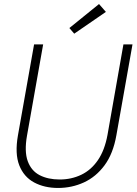

<svg xmlns="http://www.w3.org/2000/svg" viewBox="-20 -920 677 952"><path d="M268 12Q200 12 149 -15.5Q98 -43 75.5 -100.5Q53 -158 69 -249L149 -700H194L114 -248Q100 -169 117.5 -121Q135 -73 176.5 -51.5Q218 -30 276 -30Q334 -30 383 -53.5Q432 -77 465.5 -126Q499 -175 513 -251L592 -700H637L557 -249Q541 -158 498.5 -100.5Q456 -43 396 -15.5Q336 12 268 12ZM348 -753 324 -781 471 -900 505 -861Z"/></svg>

Font: DM Sans 9pt ExtraLight
Style: Italic
Weight: 250
Italic angle: -10°
Version: Version 4.004;gftools[0.9.30]